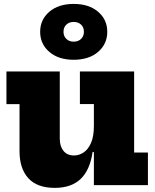

<svg xmlns="http://www.w3.org/2000/svg" viewBox="-20 -920 772 954"><path d="M446.5 -403H377V-565H646.5V-162H715V0H446.5ZM277 -565V-231Q277 -193 295.5 -170.2Q314 -147.5 347.5 -147.5Q373.5 -147.5 396 -162.8Q418.5 -178 432.5 -210.5Q446.5 -243 446.5 -294L476 -164.5H440Q427.5 -76 381 -31.2Q334.5 13.5 252.5 13.5Q164 13.5 120.5 -34.8Q77 -83 77 -168.5V-402.5H12V-565ZM346 -623Q270.5 -623 225 -662.2Q179.5 -701.5 179.5 -762Q179.5 -822.5 225 -861.5Q270.5 -900.5 346 -900.5Q422 -900.5 467.5 -861.5Q513 -822.5 513 -762Q513 -701.5 467.5 -662.2Q422 -623 346 -623ZM346 -713Q369 -713 383 -726.8Q397 -740.5 397 -762Q397 -784 383 -797.5Q369 -811 346 -811Q323.5 -811 309.5 -797.5Q295.5 -784 295.5 -762Q295.5 -740.5 309.5 -726.8Q323.5 -713 346 -713Z"/></svg>

Font: Hepta Slab ExtraLight ExtraBold
Style: Regular
Weight: 800
Version: Version 1.102